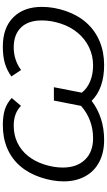

<svg xmlns="http://www.w3.org/2000/svg" viewBox="277 -1015 748 1342"><g transform="rotate(-90 651.0 -344.0)"><path d="M581.5 -149.4 619.1 -341.3H712.4L674.3 -146.5Q703.6 -108.4 753.4 -87.9Q803.2 -67.4 865.2 -67.4Q932.6 -67.4 991.2 -95.5Q1049.8 -123.5 1092.3 -174.3Q1134.8 -225.1 1157 -293Q1179.2 -360.8 1179.2 -426.3Q1179.2 -520 1129.9 -571Q1080.6 -622.1 990.2 -622.1Q903.3 -622.1 832.5 -570.8L787.6 -638.7Q832.5 -670.4 880.9 -684.3Q929.2 -698.2 996.6 -698.2Q1127.4 -698.2 1200.7 -625.2Q1273.9 -552.2 1273.9 -425.3Q1273.9 -341.3 1244.6 -256.8Q1215.3 -172.4 1161.9 -112.8Q1108.4 -53.2 1033.2 -21.7Q958 9.8 867.2 9.8Q703.6 9.8 617.2 -77.6Q502 9.8 343.3 9.8Q254.4 9.8 189 -24.9Q123.5 -59.6 88.9 -124Q54.2 -188.5 54.2 -272.9Q54.2 -350.1 82.5 -434.8Q110.8 -519.5 162.4 -578.4Q213.9 -637.2 285.9 -667.7Q357.9 -698.2 447.3 -698.2Q510.3 -698.2 554.7 -684.6Q599.1 -670.9 637.2 -636.2L582 -571.3Q531.2 -622.1 443.4 -622.1Q378.4 -622.1 324.7 -596.4Q271 -570.8 231.9 -522.2Q192.9 -473.6 171.9 -407.5Q150.9 -341.3 150.9 -279.3Q150.9 -181.6 205.1 -124.5Q259.3 -67.4 356.4 -67.4Q420.4 -67.4 477.5 -88.6Q534.7 -109.9 580.6 -150.4Z"/></g></svg>

Font: Liberation Sans
Style: Italic
Weight: 400
Italic angle: -12°
Designer: Steve Matteson
Foundry: Ascender Corporation
Version: Version 2.1.5